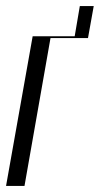

<svg xmlns="http://www.w3.org/2000/svg" viewBox="-37 -615 330 635"><path d="M-17 0H44L130 -489H254L273 -595H227L210 -495H71Z"/></svg>

Font: Moniqa Ita Display
Style: Italic
Weight: 400
Italic angle: -10°
Designer: Rajesh Rajput
Foundry: Rajesh Rajput
Version: Version 1.000